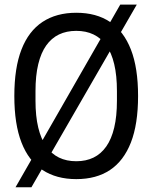

<svg xmlns="http://www.w3.org/2000/svg" viewBox="-20 -753 651 820"><path d="M305.7 12Q221 12 161.6 -26.9Q102.3 -65.8 71.8 -144.3Q41.2 -222.8 41.2 -343Q41.2 -463.2 71.8 -541.7Q102.3 -620.2 161.6 -659.4Q221 -698.5 305.7 -698.5Q391.4 -698.5 449.8 -659.4Q508.2 -620.2 539 -541.7Q569.7 -463.2 569.7 -343Q569.7 -222.8 539 -144.3Q508.2 -65.8 449.8 -26.9Q391.4 12 305.7 12ZM305.7 -64.4Q347.4 -64.4 379.4 -80Q411.5 -95.6 433.9 -127.5Q456.3 -159.4 467.8 -208Q479.4 -256.6 479.4 -323.1V-363.9Q479.4 -430.4 467.8 -479Q456.3 -527.6 433.9 -559Q411.5 -590.4 379.4 -605.8Q347.4 -621.2 305.7 -621.2Q264.1 -621.2 232 -605.8Q199.9 -590.4 177.5 -559Q155.1 -527.6 143.4 -479Q131.6 -430.4 131.6 -363.9V-323.1Q131.6 -256.6 143.4 -208Q155.1 -159.4 177.5 -127.5Q199.9 -95.6 232 -80Q264.1 -64.4 305.7 -64.4ZM46.3 46.8 493.6 -733.4H564.2L114.2 46.8Z"/></svg>

Font: Archivo SemiBold Condensed
Style: Regular
Weight: 600
Width: 3
Version: Version 2.001